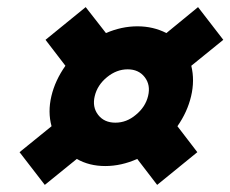

<svg xmlns="http://www.w3.org/2000/svg" viewBox="-20 -522 648 540"><path d="M366 -75Q321 -55 276 -55Q231 -55 196 -75L106 -2L35 -94L125 -167Q114 -207 124.5 -251.5Q135 -296 164 -337L108 -410L221 -502L278 -429Q322 -448 366.5 -448Q411 -448 448 -429L537 -502L608 -410L518 -337Q528 -296 517.5 -251.5Q507 -207 479 -167L535 -94L422 -2ZM256 -199Q273 -177 304.5 -177Q336 -177 362 -199Q389 -221 396.5 -252Q404 -283 387 -305Q370 -327 339 -327Q308 -327 281 -305Q254 -283 246.5 -252Q239 -221 256 -199Z"/></svg>

Font: Panefresco 999wt
Style: Italic
Weight: 900
Version: Version 1.001